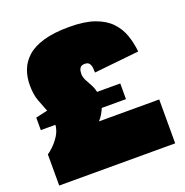

<svg xmlns="http://www.w3.org/2000/svg" viewBox="-138 -911 997 1036"><g transform="rotate(-20 360.0 -393.0)"><path d="M347 -252H693V0H27V-179Q40 -187 60.5 -206.5Q81 -226 99 -254Q117 -282 120 -315H36V-387L104 -402Q91 -435 77 -471.5Q63 -508 63 -564Q63 -609 78 -649Q93 -689 127.5 -720Q162 -751 221.5 -768.5Q281 -786 369 -786Q458 -786 515 -765.5Q572 -745 605.5 -709.5Q639 -674 654.5 -628.5Q670 -583 675 -534L417 -507Q417 -520 415.5 -534.5Q414 -549 406.5 -559.5Q399 -570 381 -570Q363 -570 355.5 -561.5Q348 -553 346.5 -542Q345 -531 345 -525Q345 -507 354 -489Q363 -471 374.5 -451Q386 -431 392 -405H525V-315H386Q379 -298 369.5 -282Q360 -266 347 -252Z"/></g></svg>

Font: Gasoek One
Style: Regular
Weight: 400
Designer: Jiashuo Zhang
Foundry: JAMO
Version: Version 1.000; ttfautohint (v1.8.4.7-5d5b);gftools[0.9.29]